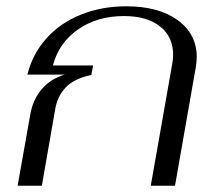

<svg xmlns="http://www.w3.org/2000/svg" viewBox="-20 -590 697 610"><path d="M76 -225Q84 -273 112.5 -306.5Q141 -340 186 -353H67Q83 -418 127 -467.5Q171 -517 237 -543.5Q303 -570 381 -570Q484 -570 544.5 -526Q605 -482 605 -409Q605 -393 602 -376L536 0H459L527 -386Q530 -401 530 -416Q530 -473 488.5 -506Q447 -539 374 -539Q289 -539 228 -496.5Q167 -454 148 -382H276L270 -352Q215 -340 188.5 -312Q162 -284 155 -241L113 0H36Z"/></svg>

Font: Fahkwang Light
Style: Italic
Weight: 300
Italic angle: -10°
Version: Version 1.000; ttfautohint (v1.6)